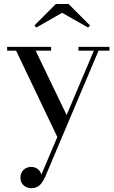

<svg xmlns="http://www.w3.org/2000/svg" viewBox="-20 -700 586 983"><path d="M298 -634.5 431 -559 441 -569.5 331 -679.5H266L156 -569.5L166 -559ZM241.5 -440.5V-460H16.5V-440.5H62.5L273.5 1.5L192 193.5C185 169.5 164 154.5 140 154.5C108 154.5 84.5 177 84.5 210C84.5 248 116 263.5 141 263.5C179 263.5 196.5 239 214.5 198L484.5 -440.5H540.5V-460H381.5V-440.5H460.5L321 -111L162.5 -440.5Z"/></svg>

Font: Bodoni* 11
Style: Regular
Weight: 400
Version: Version 2.3